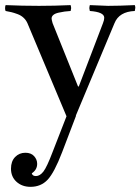

<svg xmlns="http://www.w3.org/2000/svg" viewBox="-55 -453 547 748"><path d="M-33.2 -433.1Q31.2 -430.2 97.2 -430.2Q157.2 -430.2 220.2 -433.1Q222.2 -425.3 222.2 -420.9Q222.2 -418 220.2 -410.2Q205.6 -409.2 196.8 -408Q188 -406.7 174.1 -403.8Q160.2 -400.9 153.1 -395Q146 -389.2 146 -380.9Q146 -376.5 149.9 -362.8L249 -116.2H252L346.2 -362.8Q351.1 -375 351.1 -383.8Q351.1 -406.2 294.9 -410.2Q293 -418 293 -420.9Q293 -425.3 294.9 -433.1Q352.1 -430.2 366.2 -430.2Q407.2 -430.2 470.2 -433.1Q472.2 -427.2 472.2 -422.9Q472.2 -419.9 470.2 -410.2Q409.2 -407.7 391.1 -362.8L240.2 -2H241.2L187 140.1Q156.7 219.2 130.6 247.1Q104.5 274.9 64 274.9Q31.2 274.9 9.5 255.4Q-12.2 235.8 -12.2 204.1Q-12.2 175.3 3.9 158.7Q20 142.1 43.9 142.1Q65.9 142.1 77.9 155.3Q89.8 168.5 89.8 185.1Q89.8 208.5 68.8 222.2Q71.3 232.9 85 232.9Q100.6 232.9 114.3 215.1Q127.9 197.3 149.9 139.2L204.1 0L51.8 -362.8Q46.4 -375 36.6 -384Q26.9 -393.1 12.9 -398.2Q-1 -403.3 -10.3 -405.5Q-19.5 -407.7 -33.2 -410.2Q-35.2 -414.1 -35.2 -420.9Q-35.2 -428.2 -33.2 -433.1Z"/></svg>

Font: Jacques Francois
Style: Regular
Weight: 400
Designer: Manvel Shmavonyan, Alexei Vanyashin
Foundry: Cyreal (www.cyreal.org)
Version: Version 1.003